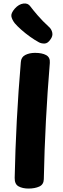

<svg xmlns="http://www.w3.org/2000/svg" viewBox="-20 -1077 365 1114"><path d="M100.9 -716.9Q102.7 -745.7 126.8 -758Q150.9 -770.3 183.4 -770.3Q224.2 -770.3 247.9 -757.2Q271.7 -744.1 269.1 -712Q255.4 -547.9 246.4 -375.5Q237.4 -203.1 234.2 -37.2Q233.4 -6.1 207.7 5.4Q181.9 17 145.4 17Q111.1 17 87.8 4.3Q64.4 -8.4 65.2 -45.2Q68.4 -204.7 77.4 -376.8Q86.4 -548.9 100.9 -716.9ZM206.3 -831.3Q182.8 -843.8 155.1 -863.5Q127.4 -883.2 103.1 -904.8Q78.7 -926.4 65.2 -942.7Q49.9 -962.8 46.1 -981.2Q42.3 -999.7 66 -1027.2Q89.1 -1052.9 115.8 -1056.4Q142.4 -1059.9 156.1 -1039.9Q168.7 -1022.6 197.6 -988.9Q226.4 -955.3 264.7 -920.2Q278.7 -907.9 283.2 -888Q287.8 -868.1 272.3 -847.6Q257 -825 238.7 -824.4Q220.3 -823.9 206.3 -831.3Z"/></svg>

Font: Playpen Sans
Style: Regular
Weight: 400
Designer: Laura Meseguer, Veronika Burian, José Scaglione, Kostas Bartsokas, Vera Evstafieva, Tom Grace, Yorlmar Campos
Foundry: TypeTogether
Version: Version 2.000